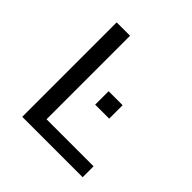

<svg xmlns="http://www.w3.org/2000/svg" viewBox="-173 -803 947 947"><g transform="rotate(45 300.0 -329.5)"><path d="M115.7 0V-658.7H209V-76.2H537.1V0ZM327.6 -296.9V-390.6H425.3V-296.9Z"/></g></svg>

Font: Liberation Mono
Style: Regular
Weight: 400
Monospace: yes
Designer: Steve Matteson
Foundry: Ascender Corporation
Version: Version 2.1.5